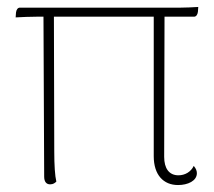

<svg xmlns="http://www.w3.org/2000/svg" viewBox="-20 -522 615 552"><path d="M538 -474C544 -474 548 -480 549 -488L550 -502C540 -501 508 -500 498 -500H37C31 -500 27 -494 26 -486L25 -472C38 -473 72 -474 85 -474H105L107 -14C107 0 113 8 124 8C133 8 138 4 142 0C138 -16 136 -47 136 -87L135 -474H422V-73C422 -19 450 10 492 10C520 10 546 -2 546 -24C546 -30 544 -37 537 -45C529 -28 512 -18 493 -18C466 -18 452 -38 452 -71L453 -474Z"/></svg>

Font: Arima Koshi Thin
Style: Regular
Weight: 250
Designer: Joana Correia and Natanael Gama
Foundry: NDISCOVER
Version: Version 1.019;PS 001.019;hotconv 1.0.88;makeotf.lib2.5.64775